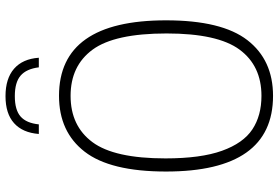

<svg xmlns="http://www.w3.org/2000/svg" viewBox="-174 -804 988 680"><g transform="rotate(-90 320.0 -464.0)"><path d="M52.5 -370Q52.5 -567.5 122.8 -658.2Q193 -749 320.5 -749Q588 -749 588 -370Q588 -172.5 517.8 -81.8Q447.5 9 320.5 9Q52.5 9 52.5 -370ZM541.5 -368Q541.5 -552 484.2 -630Q427 -708 320.5 -708Q214 -708 156.5 -630.5Q99 -553 99 -372Q99 -247 126 -171.8Q153 -96.5 201.8 -64.2Q250.5 -32 320.5 -32Q427 -32 484.2 -109.5Q541.5 -187 541.5 -368ZM319.5 -938.5Q382 -938.5 416.8 -908Q451.5 -877.5 455.5 -820.5H421.5Q416 -864.5 392.2 -885Q368.5 -905.5 319.5 -905.5Q270.5 -905.5 247.2 -885Q224 -864.5 219.5 -820.5H185.5Q190 -878 223.8 -908.2Q257.5 -938.5 319.5 -938.5Z"/></g></svg>

Font: Encode Sans Semi Condensed ExLight
Style: Regular
Weight: 275
Width: 4
Designer: Multiple Designers
Foundry: Impallari Type
Version: Version 2.000